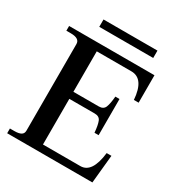

<svg xmlns="http://www.w3.org/2000/svg" viewBox="-193 -957 1010 1085"><g transform="rotate(30 312.0 -414.5)"><path d="M517 -781H165V-829H517ZM589 -184 571 0H15V-31H44Q73 -31 87.5 -39.5Q102 -48 102 -67V-632Q102 -669 44 -669H15V-700H572V-521H541Q531 -654 448 -654H222V-390H388Q418 -390 427.5 -413.5Q437 -437 441 -485H468V-249H441Q437 -297 427.5 -320.5Q418 -344 388 -344H222V-46H466Q542 -46 558 -184Z"/></g></svg>

Font: Taviraj Medium
Style: Regular
Weight: 500
Designer: Katatrad Team
Foundry: CadsonDemak
Version: Version 1.001